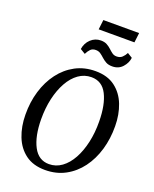

<svg xmlns="http://www.w3.org/2000/svg" viewBox="-196 -1212 1068 1329"><g transform="rotate(20 338.0 -547.0)"><path d="M303 10Q215.5 10 158.8 -32Q102 -74 74 -145.5Q46 -217 45.5 -304Q44.5 -396.5 69 -477.8Q93.5 -559 140 -620.8Q186.5 -682.5 252.2 -717.8Q318 -753 400 -753Q488.5 -753 545 -710.2Q601.5 -667.5 628.8 -596.8Q656 -526 656.5 -441.5Q657.5 -349 633.5 -267.2Q609.5 -185.5 563.2 -123.2Q517 -61 451.2 -25.5Q385.5 10 303 10ZM314.5 -37.5Q366 -37.5 408.2 -68.2Q450.5 -99 480.5 -153.5Q510.5 -208 526.5 -279.8Q542.5 -351.5 541.5 -433.5Q540.5 -557 503.2 -630.5Q466 -704 387.5 -704Q336 -704 293.5 -673.8Q251 -643.5 220.8 -589.5Q190.5 -535.5 174.2 -464.2Q158 -393 158.5 -311Q159.5 -186 198.8 -111.8Q238 -37.5 314.5 -37.5ZM250.5 -862Q257 -906.5 288.2 -935.8Q319.5 -965 362 -965Q388.5 -965 406.8 -955Q425 -945 439 -931.8Q453 -918.5 467 -908.2Q481 -898 500 -898Q525.5 -898 541 -912.8Q556.5 -927.5 566.5 -947.5L603 -925Q598.5 -886.5 570 -854.8Q541.5 -823 495 -823Q467 -823 448.5 -833.2Q430 -843.5 415.5 -857Q401 -870.5 386.2 -880.8Q371.5 -891 351 -891Q327 -891 313 -877Q299 -863 287.5 -839.5ZM328.5 -1103.5H592L583.5 -1032H320Z"/></g></svg>

Font: Merriweather Text Regular
Style: Italic
Weight: 400
Italic angle: -7.8°
Designer: Eben Sorkin
Foundry: Eben Sorkin
Version: Version 2.100; ttfautohint (v1.7.19-72a1) -l 8 -r 50 -G 200 